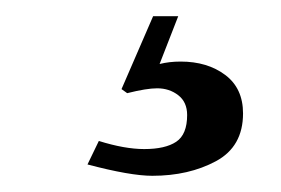

<svg xmlns="http://www.w3.org/2000/svg" viewBox="-20 -10 347 237"><path d="M280 130Q280 171 246.5 189Q213 207 168 207Q141 207 88 193L102 164Q134 174 158 174Q184 174 197.5 165Q211 156 211 132Q211 116 200 107.5Q189 99 174 99Q161 99 137 105L130 100L169 10H200L177 69Q189 66 203 66Q236 66 258 82.5Q280 99 280 130Z"/></svg>

Font: GFS Artemisia
Style: Regular
Weight: 400
Designer: Takis Katsoulidis and George D. Matthiopoulos
Foundry: Takis Katsoulidis and George D. Matthiopoulos
Version: Version 1.0